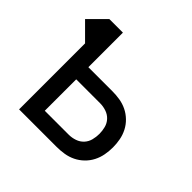

<svg xmlns="http://www.w3.org/2000/svg" viewBox="-144 -651 782 782"><g transform="rotate(45 247.0 -260.0)"><path d="M64 0V-380L-6 -450L64 -520H142V-321H280Q302 -321 323.5 -317.5Q345 -314 364.5 -304.5Q384 -295 400 -279.5Q416 -264 426 -244.5Q436 -225 440 -203.5Q444 -182 444 -161Q444 -139 440 -117.5Q436 -96 426 -76.5Q416 -57 400 -41.5Q384 -26 364.5 -16.5Q345 -7 323.5 -3.5Q302 0 280 0ZM142 -70H280Q298 -70 315.5 -76Q333 -82 345 -95Q357 -108 361.5 -125.5Q366 -143 366 -161Q366 -178 361.5 -195.5Q357 -213 345 -226Q333 -239 315.5 -245Q298 -251 280 -251H142Z"/></g></svg>

Font: Zed Mono
Style: Regular
Weight: 400
Monospace: yes
Designer: Belleve Invis
Foundry: Belleve Invis
Version: Version 1.0.0; ttfautohint (v1.8.4)